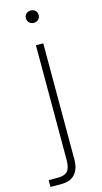

<svg xmlns="http://www.w3.org/2000/svg" viewBox="-156 -727 494 934"><g transform="rotate(-15 91.0 -260.0)"><path d="M-25 167V133H21Q56 133 70.5 116.5Q85 100 85 60V-517H122V70Q122 99 112 121Q102 143 82.5 155Q63 167 32 167ZM104 -625Q90 -625 81 -634Q72 -643 72 -656Q72 -670 81 -678.5Q90 -687 104 -687Q118 -687 127 -678.5Q136 -670 136 -656Q136 -643 127 -634Q118 -625 104 -625Z"/></g></svg>

Font: Mona Sans ExtraLight
Style: Regular
Weight: 200
Designer: Deni Anggara
Foundry: GitHub
Version: Version 2.000